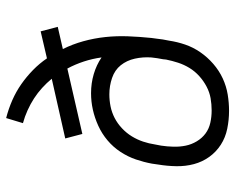

<svg xmlns="http://www.w3.org/2000/svg" viewBox="-92 -684 783 640"><g transform="rotate(-90 300.0 -363.5)"><path d="M251 8Q221 8 191.5 2Q162 -4 138 -19.5Q114 -35 97.5 -58Q81 -81 73.5 -109Q66 -137 66.5 -167.5Q67 -198 72 -228L75 -249Q80 -276 89 -302.5Q98 -329 114 -353.5Q130 -378 152.5 -397Q175 -416 201.5 -428Q228 -440 255 -446Q282 -452 310 -452Q343 -452 373.5 -443Q404 -434 429 -417Q425 -447 415.5 -476Q406 -505 392 -531L174 -481L159 -538L358 -583Q344 -600 327.5 -615Q311 -630 292.5 -642Q274 -654 253 -663.5Q232 -673 210 -679L227 -735Q258 -727 286.5 -714.5Q315 -702 340 -684.5Q365 -667 387 -645.5Q409 -624 426 -599L516 -620L531 -563L457 -546Q473 -514 483 -478Q493 -442 497 -404.5Q501 -367 499.5 -328.5Q498 -290 494 -251Q493 -242 491.5 -232.5Q490 -223 489 -213L485 -192Q481 -165 472 -138.5Q463 -112 446.5 -88Q430 -64 407.5 -44.5Q385 -25 359 -13Q333 -1 305.5 3.5Q278 8 251 8ZM252 -50Q273 -50 293 -53.5Q313 -57 332 -67Q351 -77 367 -91.5Q383 -106 394 -124Q405 -142 411.5 -162Q418 -182 422 -202L423 -212Q425 -222 426.5 -231.5Q428 -241 429 -251Q431 -279 425 -306Q419 -333 403 -353Q387 -373 360.5 -382Q334 -391 306 -391Q286 -391 266 -387Q246 -383 227.5 -373.5Q209 -364 193 -349Q177 -334 166 -316Q155 -298 148.5 -278.5Q142 -259 139 -239L135 -218Q132 -198 131.5 -177Q131 -156 135 -136.5Q139 -117 149.5 -99.5Q160 -82 175.5 -70.5Q191 -59 211 -54.5Q231 -50 252 -50Z"/></g></svg>

Font: Iosevka Slab LtExObl
Style: Regular
Weight: 300
Width: 7
Italic angle: -9°
Monospace: yes
Designer: Belleve Invis
Foundry: Belleve Invis
Version: Version 11.1.0; ttfautohint (v1.8.3)